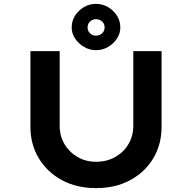

<svg xmlns="http://www.w3.org/2000/svg" viewBox="-20 -965 992 991"><path d="M476 6Q375 6 299 -35.5Q223 -77 180 -148.5Q137 -220 137 -311V-701H288V-317Q288 -263 313 -221Q338 -179 380.5 -154.5Q423 -130 476 -130Q531 -130 574.5 -154.5Q618 -179 643 -221Q668 -263 668 -317V-701H814V-311Q814 -220 771.5 -148.5Q729 -77 652.5 -35.5Q576 6 476 6ZM475 -706Q443 -706 414.5 -722.5Q386 -739 368 -765.5Q350 -792 350 -823Q350 -857 367.5 -884.5Q385 -912 413.5 -928.5Q442 -945 475 -945Q509 -945 537.5 -928.5Q566 -912 583.5 -884.5Q601 -857 601 -823Q601 -792 583.5 -765.5Q566 -739 537.5 -722.5Q509 -706 475 -706ZM475 -781Q494 -781 507 -793Q520 -805 520 -823Q520 -843 506.5 -854.5Q493 -866 475 -866Q458 -866 445 -854Q432 -842 432 -823Q432 -805 445 -793Q458 -781 475 -781Z"/></svg>

Font: Lexend Mega SemiBold
Style: Regular
Weight: 600
Designer: Bonnie Shaver-Troup, Thomas Jockin
Foundry: Lexend
Version: Version 1.007